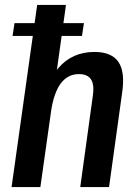

<svg xmlns="http://www.w3.org/2000/svg" viewBox="-20 -760 561 780"><path d="M357 -370Q364 -415 350 -437Q336 -459 301 -459Q255 -459 226.5 -420.5Q198 -382 187 -305L135 -236L143 -289Q161 -418 217 -483.5Q273 -549 364 -549Q433 -549 461 -508.5Q489 -468 476 -382L423 0H306ZM131 -740H248L197 -375L144 0H27ZM321 -666 313 -614H31L39 -666Z"/></svg>

Font: Pathway Extreme Condensed SemiBold
Style: Italic
Weight: 600
Width: 3
Italic angle: -8°
Version: Version 1.001;gftools[0.9.26]